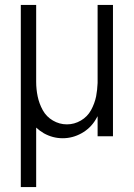

<svg xmlns="http://www.w3.org/2000/svg" viewBox="-20 -550 540 775"><path d="M64 205V-530H126V-220Q126 -190 132 -161Q138 -132 152.5 -105.5Q167 -79 193.5 -63.5Q220 -48 250 -48Q280 -48 306.5 -63.5Q333 -79 347.5 -105.5Q362 -132 368 -161Q373 -188 374 -215V-220V-530H436V0H374V-81Q370 -74 366 -67Q345 -32 309 -12Q273 8 233 8Q193 8 157 -12Q140 -22 126 -35V205Z"/></svg>

Font: Iosevka SS01 Light
Style: Regular
Weight: 300
Monospace: yes
Designer: Belleve Invis
Foundry: Belleve Invis
Version: 2.3.3; ttfautohint (v1.8.3)